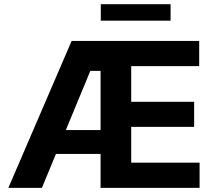

<svg xmlns="http://www.w3.org/2000/svg" viewBox="-20 -904 1034 924"><path d="M324.7 -707H938.6V-585.8H611.4V-414.1H914.3V-293.3H611.4V-121.2H940.5V0H464V-563.1H414.8L181.7 0H20.3ZM182.2 -278H547.6V-163.3H182.2ZM800.9 -804.5H465.1V-883.8H800.9Z"/></svg>

Font: Pretendard Std Variable
Style: Regular
Weight: 400
Designer: Base glyphs from Inter by Rasmus Andersson; Hangeul glyphs from Noto Sans CJK(Source Han Sans) by Jang Soo-young and Kan
Foundry: Kil Hyung-jin
Version: Version 1.309;Glyphs 3.2 (3225)